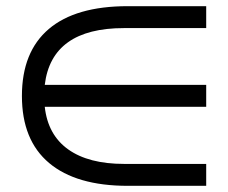

<svg xmlns="http://www.w3.org/2000/svg" viewBox="-20 -663 739 622"><path d="M394 -61Q227 -61 139 -135Q51 -209 51 -352Q51 -495 138 -569Q225 -643 394 -643H648V-572H382Q147 -572 125 -388H648V-317H125Q135 -226 201 -179Q267 -132 382 -132H648V-61Z"/></svg>

Font: tamil15
Style: Book
Weight: 400
Designer: Jelle Bosma - Monotype Design Team
Foundry: Monotype Imaging Inc.
Version: Version 2.003